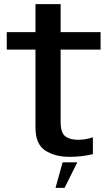

<svg xmlns="http://www.w3.org/2000/svg" viewBox="-20 -747 540 923"><path d="M314.5 7Q373 7 426.5 -6V-87Q391.5 -75 355 -75Q315.5 -75 293.5 -92Q271.5 -109 271.5 -161.5V-508.5H463.5V-592.5H271.5V-727H150.5V-592.5H12.5V-508.5H150.5V-134Q150.5 -53.5 197.8 -23.2Q245 7 314.5 7ZM247 156H290.5L351.5 33.5H281Z"/></svg>

Font: Anybody Thin Medium
Style: Regular
Weight: 500
Version: Version 1.113;gftools[0.9.25]